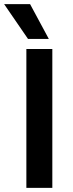

<svg xmlns="http://www.w3.org/2000/svg" viewBox="-50 -912 352 932"><path d="M187 -723H86L-30 -892H96ZM204 0H78V-674H204Z"/></svg>

Font: Hind Jalandhar SemiBold
Style: Regular
Weight: 600
Designer: Namrata Goyal
Foundry: Indian Type Foundry
Version: Version 0.702;PS 1.0;hotconv 1.0.81;makeotf.lib2.5.63406